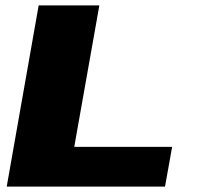

<svg xmlns="http://www.w3.org/2000/svg" viewBox="-20 -695 745 715"><path d="M5 0H594.5L621 -148H256.5L350 -675H124Z"/></svg>

Font: Anybody Expanded ExtraBold
Style: Italic
Weight: 800
Width: 7
Italic angle: -10°
Version: Version 1.113;gftools[0.9.25]